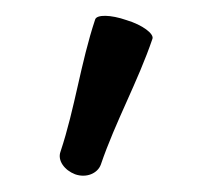

<svg xmlns="http://www.w3.org/2000/svg" viewBox="-20 -996 249 238"><path d="M105 -792C123 -845 151 -895 169 -948C171 -954 157 -965 137 -971C117 -978 100 -978 98 -972C80 -918 73 -862 55 -808C51 -797 60 -785 73 -780C87 -775 101 -781 105 -792Z"/></svg>

Font: Nupuram Light
Style: Regular
Weight: 300
Designer: Santhosh Thottingal (santhosh.thottingal@gmail.com)
Foundry: SMC
Version: Version 1.000